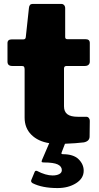

<svg xmlns="http://www.w3.org/2000/svg" viewBox="-20 -730 502 975"><path d="M305 -382V-190Q305 -163 322 -150Q339 -137 375 -137H418Q426 -137 431 -131Q436 -125 436 -117L435 -37Q435 -13 406 -7Q365 -2 310 0L293 44Q292 46 292 49Q292 53 299 53Q353 53 379 78.5Q405 104 405 137Q405 176 366 200.5Q327 225 272 225Q194 225 145 200Q135 193 139 184L156 143Q159 135 168 138Q212 161 247 161Q268 161 281 154Q294 147 294 134Q294 115 273 105Q252 95 203 95Q195 95 192.5 93Q190 91 193 83L230 -3Q173 -12 139 -46Q105 -80 105 -133V-377Q105 -387 102 -391Q99 -395 90 -395H42Q18 -395 18 -417V-511Q18 -530 40 -530H99Q110 -530 111 -542L127 -690Q129 -710 145 -710H292Q300 -710 305.5 -704Q311 -698 311 -688V-542Q311 -531 322 -531H414Q436 -531 436 -512V-417Q436 -407 429.5 -401Q423 -395 411 -395H318Q305 -395 305 -382Z"/></svg>

Font: Libre Franklin Black
Style: Regular
Weight: 900
Designer: Pablo Impallari, Rodrigo Fuenzalida
Foundry: Impallari Type
Version: Version 1.002; ttfautohint (v1.5)